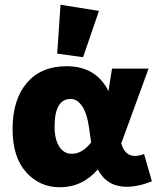

<svg xmlns="http://www.w3.org/2000/svg" viewBox="-20 -779 660 809"><path d="M330 -538 221 -553 235 -759 397 -733ZM232 10Q147 10 90 -53.5Q33 -117 33 -235Q33 -359 93 -429.5Q153 -500 260 -500Q385 -500 437 -395L452 -490H606L491 -175Q506 -122 548 -122Q567 -122 587 -130L620 -15Q562 8 513 8Q431 8 392 -65Q327 10 232 10ZM210 -246Q210 -192 229.5 -161.5Q249 -131 282 -131Q327 -131 364 -179L355 -242Q347 -300 326.5 -331Q306 -362 278 -362Q210 -362 210 -246Z"/></svg>

Font: Cantarell Extra Bold
Style: Regular
Weight: 800
Designer: Dave Crossland, Nikolaus Waxweiler, Florian Fecher, Jacques Le Bailly, Eben Sorkin, Alexei Vanyashin, Alexios Zavras, Em
Version: Version 0.303